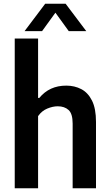

<svg xmlns="http://www.w3.org/2000/svg" viewBox="-20 -1016 594 1036"><path d="M59.5 0V-808H185.5V-487.5H192Q246.5 -554 337.5 -554Q382.5 -554 418.8 -535Q455 -516 476.5 -473Q498 -430 498 -358V0H372V-349Q372 -402.5 350 -422.5Q328 -442.5 291.5 -442.5Q265 -442.5 235.2 -430.2Q205.5 -418 185.5 -389.5V0ZM112.5 -848 224 -996H334L445.5 -848H351L279 -947.5L207 -848Z"/></svg>

Font: Encode Sans SmCnd SmBold
Style: Regular
Weight: 600
Width: 4
Designer: Multiple Designers
Foundry: Impallari Type
Version: Version 3.002; ttfautohint (v1.8.3) -l 8 -r 50 -G 200 -x 14 